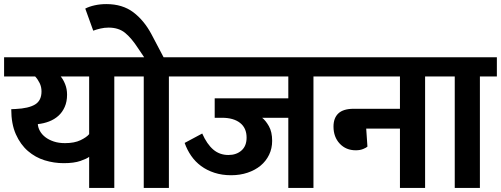

<svg xmlns="http://www.w3.org/2000/svg" viewBox="-30 -919 2450 939"><path d="M529 -545V0H406V-152Q395 -143 363.5 -132Q332 -121 281 -121Q234 -121 188.5 -135Q143 -149 106.5 -180.5Q70 -212 47.5 -262.5Q25 -313 25 -385L47 -386Q110 -389 141.5 -408Q173 -427 173 -472Q173 -494 164 -512.5Q155 -531 142 -545H-10V-639H611V-545ZM406 -263V-545H267Q279 -531 288.5 -507.5Q298 -484 298 -456Q298 -422 286.5 -396Q275 -370 255.5 -352.5Q236 -335 210 -325Q184 -315 155 -312Q156 -295 165.5 -278Q175 -261 192 -248Q209 -235 233 -227Q257 -219 288 -219Q334 -219 364 -233.5Q394 -248 406 -263Z M387 -877Q406 -887 433 -893Q460 -899 490 -899Q569 -899 622 -859Q675 -819 711 -751L770 -639H879V-545H796V0H673V-545H591V-639H675L646 -682Q613 -733 581.5 -758.5Q550 -784 501 -784Q481 -784 461.5 -779.5Q442 -775 426 -769Z M1252 -343Q1269 -330 1285 -302Q1301 -274 1301 -230Q1301 -193 1286 -162Q1271 -131 1244.5 -109Q1218 -87 1181 -74.5Q1144 -62 1100 -62Q1056 -62 1019 -74Q982 -86 953.5 -107Q925 -128 905 -157Q885 -186 873 -220L959 -266Q982 -214 1013 -187.5Q1044 -161 1087 -161Q1126 -161 1151 -183Q1176 -205 1176 -246Q1176 -293 1144 -318Q1112 -343 1056 -343H1020V-438H1380V-545H859V-639H1586V-545H1503V0H1380V-343Z M1926 -387V-545H1566V-639H2132V-545H2049V0H1926V-290H1761L1767 -202Q1762 -197 1746.5 -190.5Q1731 -184 1710 -184Q1662 -184 1631.5 -216.5Q1601 -249 1601 -300Q1601 -342 1625 -364.5Q1649 -387 1700 -387Z M2194 -545H2112V-639H2400V-545H2317V0H2194Z"/></svg>

Font: Mukta
Style: Bold
Weight: 700
Designer: Girish Dalvi and Yashodeep Gholap
Foundry: Ek Type
Version: Version 2.538;PS 1.002;hotconv 16.6.51;makeotf.lib2.5.65220;